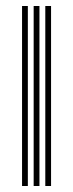

<svg xmlns="http://www.w3.org/2000/svg" viewBox="-20 -620 244 640"><path d="M131 0V-600H150.2V0ZM53.5 0V-600H72.8V0ZM92.2 0V-600H111.5V0Z"/></svg>

Font: Big Shoulders Inline Text Thin SemiBold
Style: Regular
Weight: 600
Version: Version 2.002